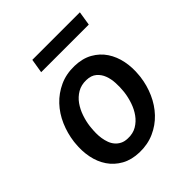

<svg xmlns="http://www.w3.org/2000/svg" viewBox="-198 -843 983 983"><g transform="rotate(-45 293.5 -351.5)"><path d="M48.3 -265.6Q55.2 -320.3 76.9 -370.4Q98.6 -420.4 134 -458Q169.4 -495.6 217.5 -517.6Q265.6 -539.6 324.7 -538.1Q380.9 -536.6 421.1 -513.9Q461.4 -491.2 486.1 -454.1Q510.7 -417 520.3 -369.4Q529.8 -321.8 524.4 -270.5L523.4 -259.8Q516.6 -205.1 494.6 -155.5Q472.7 -106 437.3 -68.6Q401.9 -31.2 353.8 -9.8Q305.7 11.7 247.1 10.3Q191.4 8.8 151.1 -13.7Q110.8 -36.1 85.9 -72.8Q61 -109.4 51.5 -156.7Q42 -204.1 47.4 -255.4ZM161.1 -255.4Q159.2 -237.3 158.9 -217.8Q158.7 -198.2 161.6 -179.2Q164.6 -160.2 170.9 -143.1Q177.2 -126 188.5 -112.8Q199.7 -99.6 216.1 -91.3Q232.4 -83 255.4 -82.5Q292 -81.1 319.1 -97.2Q346.2 -113.3 364.7 -139.2Q383.3 -165 394.3 -197.3Q405.3 -229.5 409.2 -260.3L410.2 -270Q413.1 -296.9 411.6 -327.1Q410.2 -357.4 400.6 -383.1Q391.1 -408.7 370.8 -426Q350.6 -443.4 316.4 -444.3Q279.8 -445.3 252.4 -429.2Q225.1 -413.1 206.5 -387Q188 -360.8 177 -328.6Q166 -296.4 162.1 -265.6ZM525.9 -636.2H181.2L193.8 -712.9H538.1Z"/></g></svg>

Font: Roboto Mono Medium
Style: Italic
Weight: 500
Designer: Google
Version: Version 2.000985; 2015; ttfautohint (v1.3)